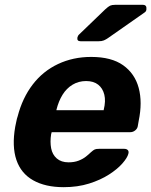

<svg xmlns="http://www.w3.org/2000/svg" viewBox="-20 -766 627 796"><path d="M244 10Q168 10 117.5 -18.5Q67 -47 48 -103Q29 -159 43 -240Q45 -248 47.5 -261.5Q50 -275 53 -283Q73 -360 115.5 -415.5Q158 -471 220.5 -500.5Q283 -530 358 -530Q442 -530 490.5 -495.5Q539 -461 555 -401.5Q571 -342 555 -265L551 -242Q549 -232 540 -225Q531 -218 520 -218H194Q194 -217 193.5 -214.5Q193 -212 192 -210Q187 -178 192 -151.5Q197 -125 215.5 -109Q234 -93 264 -93Q288 -93 306 -100Q324 -107 336.5 -117Q349 -127 356 -134Q367 -144 373 -146.5Q379 -149 391 -149H495Q505 -149 510 -143.5Q515 -138 512 -128Q508 -112 487.5 -88.5Q467 -65 432 -42.5Q397 -20 349.5 -5Q302 10 244 10ZM214 -309H410V-311Q419 -347 412.5 -373.5Q406 -400 387 -415Q368 -430 337 -430Q306 -430 281 -415Q256 -400 239.5 -373.5Q223 -347 214 -311ZM314 -595Q298 -595 301 -611Q303 -619 309 -624L416 -727Q429 -739 436.5 -742.5Q444 -746 457 -746H572Q589 -746 587 -728Q587 -719 579 -714L429 -609Q419 -602 410.5 -598.5Q402 -595 389 -595Z"/></svg>

Font: Rubik Light SemiBold
Style: Italic
Weight: 600
Italic angle: -12°
Version: Version 2.104